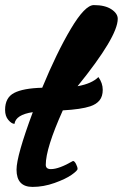

<svg xmlns="http://www.w3.org/2000/svg" viewBox="-35 -720 483 755"><path d="M165 -55Q197 -55 252 -87Q258 -87 264 -75Q270 -63 270 -56Q270 -49 246.5 -32.5Q223 -16 179.5 -0.5Q136 15 93 15Q30 15 30 -53Q30 -107 94 -279Q27 -269 22 -233Q11 -233 -2 -248Q-15 -263 -15 -288Q-15 -336 20.5 -354.5Q56 -373 131 -375Q188 -513 243.5 -606.5Q299 -700 334 -700Q378 -700 403 -683.5Q428 -667 428 -646Q428 -576 270 -381Q326 -391 352 -417Q369 -393 369 -367Q369 -341 356.5 -325.5Q344 -310 320 -302Q284 -290 212 -286Q145 -137 145 -72Q145 -55 165 -55Z"/></svg>

Font: Clara
Style: Regular
Weight: 400
Designer: Proyecto DEMO
Foundry: Proyecto DEMO
Version: Version 1.002